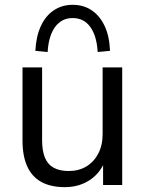

<svg xmlns="http://www.w3.org/2000/svg" viewBox="-20 -765 601 794"><path d="M248.4 8.9Q189.5 8.9 150.5 -12.8Q111.6 -34.5 92.4 -77.4Q73.1 -120.2 73.1 -184V-486.3H154.1V-185.2Q154.1 -142.2 165.6 -113.6Q177.1 -85.1 201.9 -71.4Q226.6 -57.8 264.1 -57.8Q305.8 -57.8 337.2 -76.7Q368.5 -95.7 386.4 -130Q404.4 -164.3 404.4 -210.3V-486.3H485.4V0H406.3V-112.1H419.3Q399.3 -53.3 353.9 -22.2Q308.5 8.9 248.4 8.9ZM177 -549.9 126.2 -554.8Q129.2 -614.3 148.7 -656.7Q168.1 -699.2 202.1 -722.1Q236.2 -745.1 280.5 -745.1Q325.8 -745.1 359.6 -722.1Q393.4 -699.2 413.1 -656.7Q432.8 -614.3 434.9 -554.8L384 -549.9Q380 -616.8 353.4 -653.6Q326.8 -690.3 280.5 -690.3Q234.8 -690.3 207.9 -653.6Q181 -616.8 177 -549.9Z"/></svg>

Font: Nunito Sans 12pt ExtraLight
Style: Regular
Weight: 200
Designer: Vernon Adams
Foundry: Vernon Adams
Version: Version 3.101;gftools[0.9.27]